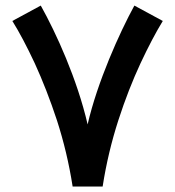

<svg xmlns="http://www.w3.org/2000/svg" viewBox="-20 -686 644 706"><path d="M357.4 0C370.6 -85 390.1 -166 415 -243.2C439.9 -320.3 467.3 -390.1 496.6 -453.1C525.9 -515.6 553.2 -567.4 578.6 -608.9L474.1 -665.5C419.4 -565.4 337.9 -384.3 302.2 -228.5C263.7 -395.5 186 -565.4 129.9 -665.5L25.4 -608.9C51.3 -567.4 78.6 -515.6 107.9 -453.1C136.7 -390.1 164.1 -320.3 189.5 -243.2C214.4 -166 233.9 -85 247.1 0Z"/></svg>

Font: Vazirmatn SemiBold
Style: Regular
Weight: 600
Designer: Saber Rastikerdar
Foundry: Saber Rastikerdar
Version: Version 33.003